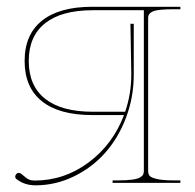

<svg xmlns="http://www.w3.org/2000/svg" viewBox="-20 -540 575 567"><path d="M404.8 -509.8H253.9Q161.6 -509.8 113.3 -471.4Q64.9 -433.1 64.9 -359.9Q64.9 -286.6 113.3 -248.3Q161.6 -210 253.9 -210H349.6Q367.7 -262.7 367.7 -318.8V-325.2L365.2 -469.7H375V-319.3Q375 -252.9 352.1 -192.4Q329.1 -131.8 290 -88.1Q251 -44.4 197.3 -18.6Q143.6 7.3 84.5 7.3Q52.7 7.3 29.3 -10.7Q24.9 -13.7 24.9 -18.6Q24.9 -21.5 27.3 -24.9Q30.3 -29.3 35.6 -29.3Q39.1 -29.3 42.5 -26.9Q44.9 -24.9 49.1 -21.5Q53.2 -18.1 55.2 -16.4Q57.1 -14.6 60.5 -12.5Q64 -10.3 66.7 -9.3Q69.3 -8.3 73.2 -7.6Q77.1 -6.8 82 -6.8Q169.9 -6.8 241.7 -60.3Q313.5 -113.8 346.2 -200.2H252.4Q154.8 -200.2 103.8 -241Q52.7 -281.7 52.7 -359.9Q52.7 -438 104 -479Q155.3 -520 252.4 -520H512.7V-512.7H492.7Q446.8 -512.7 432.1 -506.6Q417.5 -500.5 417.5 -487.3V-35.2Q417.5 -26.4 421.6 -21Q425.8 -15.6 443.1 -11.5Q460.4 -7.3 492.7 -7.3H512.7V0H312.5V-7.3H330.1Q354.5 -7.3 370.4 -9.5Q386.2 -11.7 393.3 -15.9Q400.4 -20 402.6 -24.4Q404.8 -28.8 404.8 -35.2Z"/></svg>

Font: ZnikomitNo25
Style: Regular
Weight: 100
Designer: gluk
Foundry: gluk
Version: Version 0.56